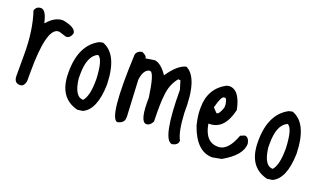

<svg xmlns="http://www.w3.org/2000/svg" viewBox="-51 -662 1594 947"><g transform="rotate(20 746.5 -188.0)"><path d="M39.1 -392.6Q65.4 -392.6 79.1 -329.1H82Q119.1 -373 162.1 -373Q232.4 -360.4 232.4 -329.1Q223.6 -301.8 202.1 -301.8L165 -313.5H155.3Q97.7 -302.7 97.7 -76.2V-30.3Q91.8 0 70.3 0Q39.1 0 39.1 -37.1V-150.4Q39.1 -275.4 7.8 -369.1Q15.6 -392.6 39.1 -392.6Z M384.8 -336.9Q468.8 -306.6 473.6 -151.4V-145.5Q469.7 -15.6 406.2 13.7L378.9 17.6Q274.4 -7.8 274.4 -139.6V-142.6Q274.4 -285.2 366.2 -333ZM332 -151.4V-129.9Q342.8 -38.1 388.7 -38.1Q415 -67.4 415 -151.4V-157.2Q410.2 -261.7 381.8 -271.5Q332 -249 332 -151.4Z M811.5 -366.2Q882.8 -332 879.9 -148.4Q884.8 -50.8 906.2 -12.7V-8.8Q904.3 11.7 875 17.6Q821.3 12.7 820.3 -248L806.6 -293L794.9 -293.9Q761.7 -253.9 756.8 -196.3Q751 -153.3 753.9 -56.6Q739.3 -30.3 719.7 -32.2Q686.5 -37.1 689.5 -159.2Q671.9 -283.2 651.4 -285.2H645.5Q616.2 -276.4 610.4 -223.6L620.1 -34.2L619.1 -21.5Q616.2 0 585 7.8Q536.1 2.9 550.8 -333Q553.7 -353.5 581.1 -360.4Q608.4 -349.6 607.4 -335.9H610.4L654.3 -342.8Q687.5 -338.9 720.7 -290L722.7 -289.1Q768.6 -356.4 811.5 -366.2Z M1043.9 -348.6Q1098.6 -348.6 1118.2 -250Q1092.8 -139.6 1013.7 -139.6H1009.8V-136.7Q1025.4 -47.9 1092.8 -47.9Q1144.5 -47.9 1176.8 -136.7L1198.2 -145.5Q1219.7 -145.5 1225.6 -112.3Q1225.6 -51.8 1130.9 2L1084 10.7Q1000 10.7 958 -109.4Q946.3 -157.2 946.3 -188.5V-201.2Q946.3 -300.8 1029.3 -345.7ZM1007.8 -225.6V-223.6L1029.3 -201.2Q1043.9 -201.2 1056.6 -241.2V-256.8Q1051.8 -287.1 1043.9 -287.1H1038.1Q1023.4 -287.1 1007.8 -225.6Z M1379.9 -336.9Q1463.9 -306.6 1468.8 -151.4V-145.5Q1464.8 -15.6 1401.4 13.7L1374 17.6Q1269.5 -7.8 1269.5 -139.6V-142.6Q1269.5 -285.2 1361.3 -333ZM1327.1 -151.4V-129.9Q1337.9 -38.1 1383.8 -38.1Q1410.2 -67.4 1410.2 -151.4V-157.2Q1405.3 -261.7 1377 -271.5Q1327.1 -249 1327.1 -151.4Z"/></g></svg>

Font: Sue Ellen Francisco 
Style: Regular
Weight: 400
Designer: Kimberly Geswein
Foundry: Kimberly Geswein
Version: Version 1.002 2007